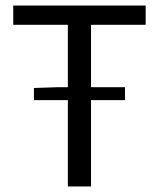

<svg xmlns="http://www.w3.org/2000/svg" viewBox="-20 -676 576 696"><path d="M226 0V-313H103V-357L191 -360H226V-586H28V-656H508V-586H310V-360H433V-313H310V0Z"/></svg>

Font: SourceSansPro
Style: Book
Weight: 400
Designer: Paul D. Hunt
Foundry: Adobe Systems Incorporated
Version: Version 2.021;PS 2.000;hotconv 1.0.86;makeotf.lib2.5.63406